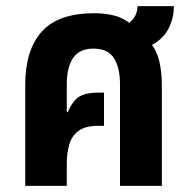

<svg xmlns="http://www.w3.org/2000/svg" viewBox="-20 -604 616 624"><path d="M62 0V-328Q62 -441 115.5 -501Q169 -561 286 -561Q320 -561 349 -554Q378 -547 400 -530Q426 -550 427 -584H545Q545 -546 528.5 -512.5Q512 -479 474 -458Q491 -435 498.5 -401.5Q506 -368 506 -327V0H370V-330Q370 -385 350 -415.5Q330 -446 284 -446Q238 -446 217.5 -415.5Q197 -385 197 -330V-240L200 -239Q217 -278 238.5 -290.5Q260 -303 299 -303H318V-195H299Q257 -195 235 -178.5Q213 -162 205 -134Q197 -106 197 -72V0Z"/></svg>

Font: Noto Sans Thai Cond
Style: Bold
Weight: 700
Width: 3
Designer: Monotype Design Team
Foundry: Monotype Imaging Inc.
Version: Version 2.002; ttfautohint (v1.8.4.7-5d5b)